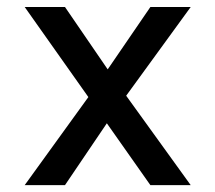

<svg xmlns="http://www.w3.org/2000/svg" viewBox="-20 -538 626 558"><path d="M51.8 0H168.9L290.5 -179.7L417 0H534.2L346.7 -259.8L534.2 -517.6H417L293 -336.4L168.9 -517.6H51.8L236.8 -255.9Z"/></svg>

Font: Cascadia Mono NF
Style: Regular
Weight: 400
Monospace: yes
Designer: Aaron Bell
Foundry: Saja Typeworks
Version: Version 2404.023